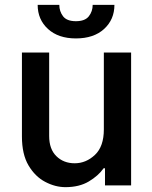

<svg xmlns="http://www.w3.org/2000/svg" viewBox="-20 -761 622 788"><path d="M406.2 -229.8V-545.5H518.1V0H410.9V-70.3H405.2Q383.9 -39.8 344.6 -16.3Q305.4 7.1 248.6 7.1Q206.7 7.1 165.5 -14.6Q124.3 -36.2 97.1 -82Q70 -127.8 70 -201V-545.5H181.8V-202.8Q181.8 -148.8 211.5 -119.9Q241.1 -90.9 286.6 -90.9Q333.1 -90.9 369.7 -125.4Q406.2 -159.8 406.2 -229.8ZM360.4 -741.1H449.6Q449.6 -680.8 407.1 -642Q364.7 -603.3 291.5 -603.3Q219.5 -603.3 177 -642Q134.6 -680.8 134.6 -741.1H223.4Q223.4 -714.5 238.8 -694.2Q254.3 -674 291.5 -674Q328.8 -674 344.6 -694.2Q360.4 -714.5 360.4 -741.1Z"/></svg>

Font: Interface Medium
Style: Regular
Weight: 500
Designer: Rasmus Andersson
Foundry: rsms
Version: Version 1.8